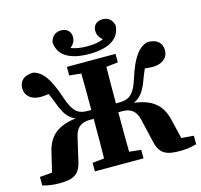

<svg xmlns="http://www.w3.org/2000/svg" viewBox="-124 -1016 1223 1166"><g transform="rotate(-15 488.0 -432.5)"><path d="M335.2 0H640.9V-53.7L500.9 -68.7H475.1L335.2 -53.7V0ZM335.2 -603.3 475.1 -588.3H500.9L640.9 -603.3V-657H335.2V-603.3ZM407.7 0H568.4C565.4 -102.3 565.4 -206.3 565.4 -312.9V-342.6C565.4 -451.3 565.4 -555.3 568.4 -657H407.7C410.7 -554.7 410.7 -450.7 410.7 -342.6V-312.9C410.7 -205.7 410.7 -101.7 407.7 0ZM722.4 -83.7C740 -0.7 786.4 14.3 867 14.3C897.7 14.3 933 11.1 971.9 0V-53.7L804.3 -67.9L900.6 -34.4L867.9 -171.2C843.5 -288.9 774.8 -340.9 610.1 -345.5L610.4 -326.4C691 -334.8 731.3 -369.2 763.2 -459.6C781.1 -508.4 793.6 -536.6 814 -566.7L753.8 -533.3C777.9 -526.6 810 -522 835.9 -522C907.7 -522 936.7 -560.7 936.7 -599.4C936.7 -648.2 906.6 -675.3 848.3 -676.2C794.8 -664.3 751.2 -613.3 711.2 -486.1C678.8 -380.7 642.1 -365.9 583.6 -365.9H488V-310.1H592C641.1 -310.1 675.1 -287.2 687.6 -233.2L722.4 -83.7ZM253.7 -83.7 288.5 -233.2C301 -287.2 334.9 -310.1 384.1 -310.1H488V-365.9H392.4C334.5 -365.9 300.4 -378.3 264.8 -486.1C222.7 -613.3 181.3 -664.3 127.7 -676.2C69.5 -675.3 39.4 -648.2 39.4 -599.4C39.4 -561.4 67.6 -522 136.5 -522C162.5 -522 196 -528 222.2 -534.7L162 -566.7C182.4 -536.6 194.9 -508.4 212.9 -459.6C244.7 -369.2 285 -334.8 365.6 -326.4L365.9 -345.5C201.2 -340.9 132.6 -288.9 108.2 -171.2L75.5 -34.4L171.8 -67.9L4.2 -53.7V0C43.1 11.1 78.3 14.3 109 14.3C189.6 14.3 236.1 -0.7 253.7 -83.7ZM488 -697.5C618.2 -697.5 683 -745.5 686.3 -825.7C675.7 -863.9 651.2 -880.5 617.9 -880.5C582.4 -880.5 557.9 -858.8 557.9 -823.1C557.9 -786.1 585.3 -758.3 626.3 -742.3L648 -799.6C605.9 -763.7 565.3 -745.6 488 -745.6C410.7 -745.6 370.1 -763.7 328.1 -799.6L349.7 -742.3C390.8 -758.3 418.1 -786.1 418.1 -823.1C418.1 -858.8 393.7 -880.5 358.1 -880.5C324.8 -880.5 300.3 -863.9 289.7 -825.7C293.1 -745.5 357.8 -697.5 488 -697.5Z"/></g></svg>

Font: Source Serif Variable
Style: Regular
Weight: 389
Designer: Frank Grießhammer
Foundry: Adobe Systems Incorporated
Version: Version 3.001;hotconv 1.0.111;makeotfexe 2.5.65597